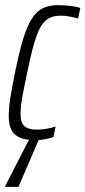

<svg xmlns="http://www.w3.org/2000/svg" viewBox="-21 -538 333 748"><path d="M117 8Q79 8 56 -2Q33 -12 23 -33Q13 -54 13 -86Q13 -117 19.5 -158Q26 -199 37 -253Q53 -333 68.5 -384Q84 -435 102.5 -464.5Q121 -494 146 -506Q171 -518 206 -518Q228 -518 253 -515Q278 -512 292 -507L283 -466Q270 -470 251 -473.5Q232 -477 216 -477Q189 -477 170.5 -467.5Q152 -458 138 -434.5Q124 -411 111.5 -367.5Q99 -324 85 -256Q73 -199 66 -160.5Q59 -122 59 -95Q59 -70 66 -57Q73 -44 87.5 -38.5Q102 -33 123 -33Q141 -33 161 -36.5Q181 -40 196 -45L187 -4Q173 1 154 4.5Q135 8 117 8ZM-1 190 0 185 104 -17H140L138 -12L51 190Z"/></svg>

Font: Saira UltraCondensed Light
Style: Italic
Weight: 300
Width: 1
Italic angle: -12°
Designer: Hector Gatti with collaboration of the Omnibus-Type team
Foundry: Omnibus-Type
Version: Version 1.101